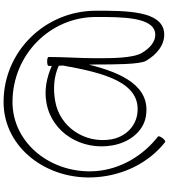

<svg xmlns="http://www.w3.org/2000/svg" viewBox="45 -870 945 1075"><g transform="rotate(-90 517.5 -332.5)"><path d="M291 80C182 -5 108 -130 97 -268C79 -513 249 -735 484 -735C746 -735 960 -527 960 -267C960 -123 960 56 867 64C820 68 782 30 758 -12C729 -63 729 -180 729 -267C729 -356 736 -444 736 -533C736 -538 725 -541 711 -541C697 -541 686 -538 686 -533C686 -527 686 -521 686 -515C621 -544 550 -558 480 -545C312 -516 210 -347 241 -175C257 -84 316 -2 405 12C571 39 647 -120 693 -307C693 -294 694 -280 694 -267C694 -171 694 -24 714 12C749 72 805 120 872 114C995 103 995 -99 995 -267C995 -552 768 -785 484 -785C225 -785 42 -537 63 -265C74 -115 142 27 260 120C264 122 273 116 282 105C290 94 294 83 291 80ZM413 -37C341 -49 288 -108 275 -181C249 -328 343 -471 489 -496C556 -508 626 -504 687 -476C687 -468 688 -460 688 -452C649 -237 598 -7 413 -37Z"/></g></svg>

Font: Nupuram Thin
Style: Regular
Weight: 100
Designer: Santhosh Thottingal (santhosh.thottingal@gmail.com)
Foundry: SMC
Version: Version 1.000